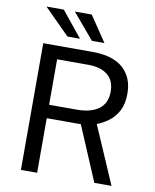

<svg xmlns="http://www.w3.org/2000/svg" viewBox="-99 -1004 873 1079"><g transform="rotate(10 338.0 -464.5)"><path d="M612.5 0H514.5L382.5 -311.5H188V0H95.5V-723H375.5Q493 -723 551.8 -670.5Q610.5 -618 610.5 -525.5Q610.5 -466.5 589.8 -427.5Q569 -388.5 537 -364.8Q505 -341 470.5 -328ZM345.5 -388Q427 -388 471.5 -421.2Q516 -454.5 516 -520Q516 -583.5 476.2 -615.5Q436.5 -647.5 367.5 -647.5H188V-388ZM336 -929 434 -783.5H362.5L239.5 -929ZM176.5 -929 294.5 -783.5H223L77.5 -929Z"/></g></svg>

Font: Public Sans
Style: Regular
Weight: 400
Designer: The Public Sans project authors (U.S. Web Design System). Libre Franklin designed by Pablo Impallari and Rodrigo Fuenzal
Version: Version 1.008; ttfautohint (v1.8.1) -l 8 -r 50 -G 200 -x 14 